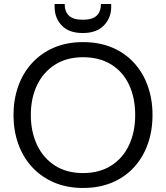

<svg xmlns="http://www.w3.org/2000/svg" viewBox="-20 -921 824 953"><path d="M392 12Q312 12 248 -15.5Q184 -43 139 -92Q94 -141 70.5 -207Q47 -273 47 -350Q47 -427 70.5 -493Q94 -559 139 -608Q184 -657 247.5 -684.5Q311 -712 392 -712Q472 -712 535.5 -685.5Q599 -659 644 -610.5Q689 -562 713 -495.5Q737 -429 737 -350Q737 -271 713 -204.5Q689 -138 644 -89.5Q599 -41 535.5 -14.5Q472 12 392 12ZM392 -62Q474 -62 532 -99Q590 -136 620.5 -201Q651 -266 651 -350Q651 -436 620.5 -500.5Q590 -565 532 -601Q474 -637 392 -637Q311 -637 253 -600Q195 -563 164 -498.5Q133 -434 133 -350Q133 -267 164 -201.5Q195 -136 253 -99Q311 -62 392 -62ZM391 -757Q322 -757 286.5 -794.5Q251 -832 251 -887V-901H301Q301 -864 322 -843.5Q343 -823 391 -823Q439 -823 460 -843.5Q481 -864 481 -901H532V-887Q532 -832 495.5 -794.5Q459 -757 391 -757Z"/></svg>

Font: Rethink Sans
Style: Regular
Weight: 400
Designer: The Rethink Sans project authors (Hans Thiessen). DM Sans designed by Colophon Foundry.
Foundry: Rethink Communications LLC
Version: Version 1.001